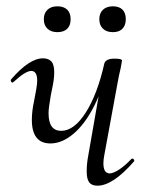

<svg xmlns="http://www.w3.org/2000/svg" viewBox="-20 -580 462 609"><path d="M81 -200Q81 -227 88 -259L95 -297Q98 -314 98 -324Q98 -355 79 -355Q61 -355 23 -320Q21 -318 20 -318Q17 -318 15 -321.5Q13 -325 15 -328Q73 -395 116 -395Q134 -395 143 -385Q152 -375 152 -351Q152 -328 145 -297L141 -277Q134 -237 134 -221Q134 -165 174 -165Q215 -165 252 -223Q289 -281 311 -379L325 -378Q308 -302 279 -244.5Q250 -187 213.5 -156Q177 -125 140 -125Q81 -125 81 -200ZM255 -36Q255 -61 260 -87L311 -379Q316 -394 343 -394Q367 -394 367 -388L363 -365Q357 -341 352 -312L311 -89Q308 -74 308 -62Q308 -30 328 -30Q339 -30 357.5 -42Q376 -54 397 -76Q398 -77 400 -77Q403 -77 405 -73.5Q407 -70 405 -68Q338 9 289 9Q271 9 263 -1.5Q255 -12 255 -36ZM119 -519Q119 -538 130.5 -549Q142 -560 162 -560Q182 -560 193 -549.5Q204 -539 204 -519Q204 -499 193 -488.5Q182 -478 162 -478Q142 -478 130.5 -489Q119 -500 119 -519ZM295 -519Q295 -538 306.5 -549Q318 -560 338 -560Q358 -560 368.5 -549.5Q379 -539 379 -519Q379 -500 368.5 -489Q358 -478 338 -478Q318 -478 306.5 -489Q295 -500 295 -519Z"/></svg>

Font: Cormorant Garamond
Style: Italic
Weight: 400
Italic angle: -10°
Designer: Christian Thalmann (Catharsis Fonts)
Foundry: Catharsis Fonts
Version: Version 4.000